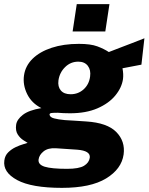

<svg xmlns="http://www.w3.org/2000/svg" viewBox="-49 -737 718 928"><path d="M250.5 171Q103.5 171 33.8 133.2Q-36 95.5 -28 38.5Q-25 14.5 -9 -1Q7 -16.5 26.8 -25.8Q46.5 -35 63 -39.8Q79.5 -44.5 84.5 -46.5Q79 -50 63.8 -59.5Q48.5 -69 36.8 -87Q25 -105 29 -134Q32.5 -159.5 61.5 -182Q90.5 -204.5 151 -214.5Q104 -238 82.2 -282.5Q60.5 -327 67 -372.5Q73.5 -418.5 108.2 -452.8Q143 -487 200.5 -506Q258 -525 332.5 -525Q389 -525 421.2 -513Q453.5 -501 477 -485.5Q497 -493.5 527.5 -505Q558 -516.5 590.2 -529Q622.5 -541.5 649 -552L634.5 -424.5L543 -407Q548.5 -379 545.5 -355Q539.5 -313 508 -275Q476.5 -237 421.5 -213.2Q366.5 -189.5 289.5 -189.5Q276 -189.5 257.2 -190.2Q238.5 -191 230 -192Q209 -192 199.5 -190.8Q190 -189.5 190.5 -182.5Q192.5 -170 212.5 -164.8Q232.5 -159.5 264.5 -156.5Q282 -155 309.8 -153.8Q337.5 -152.5 367.5 -150Q469.5 -143.5 513.2 -98.8Q557 -54 548.5 9.5Q538.5 80 463.8 125.5Q389 171 250.5 171ZM292.5 -281.5Q329 -281.5 355.2 -305.2Q381.5 -329 386.5 -367Q391 -398.5 375.5 -418.8Q360 -439 329.5 -439Q292.5 -439 265.8 -412.8Q239 -386.5 233.5 -348.5Q229.5 -318 245 -299.8Q260.5 -281.5 292.5 -281.5ZM275 79Q333 79 357.2 64.2Q381.5 49.5 385 25Q389 -8.5 324 -13.5L220.5 -20.5Q183 -22.5 161.8 -5.5Q140.5 11.5 137.5 33.5Q134 58.5 167.2 68.8Q200.5 79 275 79ZM302 -585 322 -717H480L460 -585Z"/></svg>

Font: Public Sans ExtraBold
Style: Italic
Weight: 800
Italic angle: -8°
Designer: The Public Sans project authors (U.S. Web Design System). Libre Franklin designed by Pablo Impallari and Rodrigo Fuenzal
Version: Version 1.007; ttfautohint (v1.8.1) -l 8 -r 50 -G 200 -x 14 